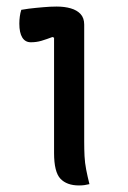

<svg xmlns="http://www.w3.org/2000/svg" viewBox="-20 -562 390 586"><path d="M145 -95V-160V-447L140 -449Q132 -446 123.5 -443Q115 -440 106.5 -437.5Q98 -435 90 -434Q82 -433 74 -433Q57 -433 48 -447.5Q39 -462 39 -490Q39 -501 40.5 -512Q42 -523 45 -532Q56 -534 67.5 -535.5Q79 -537 90 -538Q101 -539 112 -540Q123 -541 133 -541.5Q143 -542 153 -542Q177 -542 196 -536.5Q215 -531 226 -519Q237 -507 237 -487V-130Q237 -106 238 -85.5Q239 -65 243 -44.5Q247 -24 253 0Q245 2 237.5 3Q230 4 221 4Q184 4 164.5 -16.5Q145 -37 145 -95Z"/></svg>

Font: Code D Ace
Style: Regular
Weight: 400
Version: Version 1.085; ttfautohint (v1.8.4.7-5d5b);Nerd Fonts 3.0.2